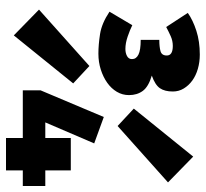

<svg xmlns="http://www.w3.org/2000/svg" viewBox="-43 -643 686 640"><g transform="rotate(90 300.0 -323.0)"><path d="M159 -308Q129 -308 93.5 -313.5Q58 -319 19 -345L64 -421Q80 -413 102 -405.5Q124 -398 143 -398Q157 -398 167 -403.5Q177 -409 177 -420Q177 -434 162 -441.5Q147 -449 113 -449V-511Q136 -511 150.5 -515Q165 -519 165 -536Q165 -556 133 -556Q116 -556 100.5 -549Q85 -542 70 -534L23 -606Q47 -623 82.5 -634.5Q118 -646 162 -646Q187 -646 209.5 -639.5Q232 -633 248.5 -621Q265 -609 275 -592.5Q285 -576 285 -556Q285 -529 274 -513Q263 -497 232 -486Q269 -475 283 -456Q297 -437 297 -410Q297 -388 286 -369.5Q275 -351 256 -337.5Q237 -324 212 -316Q187 -308 159 -308ZM98 -26 12 -110 200 -278 258 -224ZM400 -372 342 -426 502 -624 588 -540ZM440 0V-56H281V-115L370 -326L458 -294L388 -131H440V-216H548V-131H600V-56H548V0Z"/></g></svg>

Font: Source Code Pro Black
Style: Regular
Weight: 900
Monospace: yes
Designer: Paul D. Hunt, Teo Tuominen
Foundry: Adobe Systems Incorporated
Version: Version 2.030;PS 1.000;hotconv 16.6.51;makeotf.lib2.5.65220